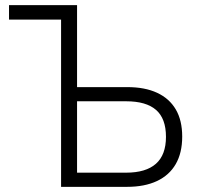

<svg xmlns="http://www.w3.org/2000/svg" viewBox="-20 -725 780 745"><path d="M217 0V-649H15V-705H279V-387H474Q542 -387 589.5 -365Q637 -343 662 -300.5Q687 -258 687 -195Q687 -132 662 -88.5Q637 -45 589 -22.5Q541 0 473 0ZM279 -55H469Q546 -55 585 -89.5Q624 -124 624 -194Q624 -265 585.5 -298.5Q547 -332 470 -332H279Z"/></svg>

Font: Nunito Sans 10pt SemiCondensed Light
Style: Regular
Weight: 300
Width: 4
Designer: Vernon Adams
Foundry: Vernon Adams
Version: Version 3.101;gftools[0.9.27]